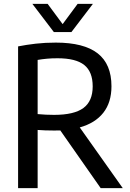

<svg xmlns="http://www.w3.org/2000/svg" viewBox="-20 -967 668 987"><path d="M73 0V-728.5Q115.5 -737 163.8 -742.5Q212 -748 267 -748Q411 -748 482 -692.8Q553 -637.5 553 -523.5Q553 -440.5 511 -387.2Q469 -334 390 -312L611 0H497.5L290 -296.5Q274.5 -296 258.5 -296Q232 -296 212.5 -296.8Q193 -297.5 173.5 -299V0ZM258 -376.5Q361 -376.5 408.8 -411.8Q456.5 -447 456.5 -523Q456.5 -598 413.2 -632.8Q370 -667.5 276 -667.5Q245 -667.5 221.2 -665.2Q197.5 -663 173.5 -659V-380.5Q197 -378.5 215.5 -377.5Q234 -376.5 258 -376.5ZM257 -802 146.5 -947H225L302 -843L379 -947H457.5L347 -802Z"/></svg>

Font: Encode Sans SemiCondensed SemiCondensed Medium
Style: Regular
Weight: 500
Width: 4
Designer: Multiple Designers
Foundry: Impallari Type
Version: Version 3.000; ttfautohint (v1.8.3) -l 8 -r 50 -G 200 -x 14 